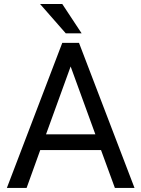

<svg xmlns="http://www.w3.org/2000/svg" viewBox="-20 -921 692 941"><path d="M475.1 -185.5 543 0H639.2L367.2 -710.9H285.2L13.7 0H110.4L177.2 -185.5ZM205.6 -262.7 326.2 -595.2 447.3 -262.7ZM379.9 -757.8 285.2 -901.4H176.3L302.2 -757.8Z"/></svg>

Font: Roboto1
Style: rg
Weight: 400
Designer: Google
Version: Version 2.137; 2017